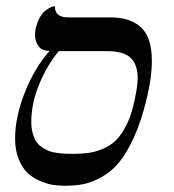

<svg xmlns="http://www.w3.org/2000/svg" viewBox="-20 -577 550 608"><path d="M320.8 -415H166Q127.9 -368.7 103.5 -308.6Q79.1 -248.5 79.1 -191.9Q79.1 -171.4 83.7 -155Q88.4 -138.7 95.2 -128.2Q102.1 -117.7 113.8 -110.1Q125.5 -102.5 135.7 -98.6Q146 -94.7 160.9 -92.8Q175.8 -90.8 185.8 -90.3Q195.8 -89.8 210.9 -89.8Q239.3 -89.8 260.5 -92.8Q281.7 -95.7 305.4 -105.5Q329.1 -115.2 346.4 -132.1Q363.8 -148.9 379.2 -178.5Q394.5 -208 403.8 -249Q416 -302.2 416 -329.1Q416 -372.6 393.6 -393.8Q371.1 -415 320.8 -415ZM185.1 11.2Q165.5 11.2 147 8.3Q128.4 5.4 105.7 -4.4Q83 -14.2 66.7 -29.8Q50.3 -45.4 39.1 -73.5Q27.8 -101.6 27.8 -138.2Q27.8 -207.5 59.1 -285.4Q90.3 -363.3 137.2 -416Q111.8 -416 101.3 -431.4Q90.8 -446.8 90.8 -467.8Q90.8 -476.1 92.8 -485.8Q97.2 -504.9 105 -519.5Q112.8 -534.2 120.8 -541Q128.9 -547.9 136.5 -551.8Q144 -555.7 148.9 -556.6L153.8 -557.1Q153.8 -522 194.8 -522H329.1Q392.6 -522 426.8 -490.2Q460.9 -458.5 460.9 -383.8Q460.9 -332 444.8 -266.1Q428.2 -195.3 404.8 -143.6Q381.3 -91.8 356.9 -62.5Q332.5 -33.2 301.5 -16.1Q270.5 1 244.1 6.1Q217.8 11.2 185.1 11.2Z"/></svg>

Font: Common Serif News
Style: Italic
Weight: 450
Italic angle: -12°
Designer: Philipp H. Poll, Khaled Hosny
Foundry: Stefan Peev, Context Ltd.
Version: Version 1.026